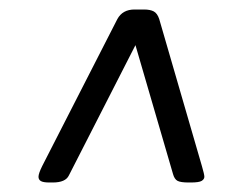

<svg xmlns="http://www.w3.org/2000/svg" viewBox="-20 -704 490 404"><path d="M84 -320Q71 -320 66 -323Q61 -326 61 -332Q61 -339 69 -355L227 -664Q238 -684 263 -684H283Q296 -684 303.5 -680Q311 -676 315 -664L405 -354Q410 -337 410 -332Q410 -327 404.5 -323.5Q399 -320 381 -320H377Q360 -320 353.5 -323.5Q347 -327 344 -338L265 -609L125 -335Q118 -320 91 -320Z"/></svg>

Font: Asap
Style: Italic
Weight: 400
Italic angle: -6°
Designer: Pablo Cosgaya
Foundry: Omnibus-Type
Version: Version 3.001; ttfautohint (v1.8.3)